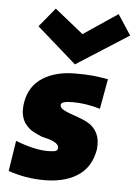

<svg xmlns="http://www.w3.org/2000/svg" viewBox="-51 -713 546 764"><g transform="rotate(5 222.5 -331.0)"><path d="M154.5 11Q80 11 10.5 -13L29.5 -135Q104.5 -105.5 158.5 -105.5Q172 -105.5 184 -107.2Q196 -109 197.5 -117.5L198.5 -121.5Q198.5 -137.5 170.5 -149Q161 -153 131 -160Q113.5 -167 96.2 -176Q79 -185 67 -200Q45.5 -224 45.5 -263Q45.5 -276 48 -291Q59 -356 110.8 -389.2Q162.5 -422.5 242.5 -422.5Q282.5 -422.5 310.8 -419.8Q339 -417 372 -411L350.5 -291Q293.5 -308 241 -308Q194.5 -308 193.5 -293Q193.5 -281 208.8 -273Q224 -265 244.8 -258Q265.5 -251 286 -242.8Q306.5 -234.5 323 -221Q353.5 -193 353.5 -149L353 -130.5Q340 -53.5 283 -20Q232 11 154.5 11ZM236 -458.5 78.5 -597 141 -673 255.5 -581 392 -673 445 -592Z"/></g></svg>

Font: Lucymar Sans ExtraBold
Style: Italic
Weight: 800
Italic angle: -10°
Foundry: The League of Moveable Type (original font) / Main changes by Cristiano Sobral with portions from Mirco Monsees
Version: Version 2.00;August 30, 2020;FontCreator 13.0.0.2681 64-bit